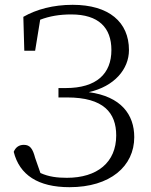

<svg xmlns="http://www.w3.org/2000/svg" viewBox="-20 -763 629 798"><path d="M81 -552H126L147 -681C186 -696 228 -703 276 -703C390 -703 443 -648 443 -555C443 -457 382 -397 253 -397H223V-358H259C411 -358 463 -294 463 -200C463 -88 384 -24 258 -24C219 -24 183 -28 148 -44L126 -107C116 -145 105 -161 79 -161C59 -161 45 -151 37 -132C61 -36 138 15 269 15C438 15 538 -72 538 -193C538 -287 483 -362 349 -380C456 -404 516 -476 516 -555C516 -671 433 -743 282 -743C201 -743 131 -724 77 -693Z"/></svg>

Font: Noto Serif CJK JP Light
Style: Regular
Weight: 300
Designer: Ryoko NISHIZUKA 西塚涼子 (kana & ideographs); Frank Grießhammer (Latin, Greek & Cyrillic); Wenlong ZHANG 张文龙 (bopomofo); San
Foundry: Adobe Systems Incorporated
Version: Version 1.001;PS 1.001;hotconv 16.6.54;makeotf.lib2.5.65590